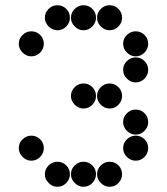

<svg xmlns="http://www.w3.org/2000/svg" viewBox="-20 -718 640 736"><path d="M152 -650Q152 -631 166.5 -616.5Q181 -602 200 -602Q220 -602 234 -616.5Q248 -631 248 -650Q248 -670 234 -684Q220 -698 200 -698Q181 -698 166.5 -684Q152 -670 152 -650ZM252 -650Q252 -631 266.5 -616.5Q281 -602 300 -602Q320 -602 334 -616.5Q348 -631 348 -650Q348 -670 334 -684Q320 -698 300 -698Q281 -698 266.5 -684Q252 -670 252 -650ZM352 -650Q352 -631 366.5 -616.5Q381 -602 400 -602Q420 -602 434 -616.5Q448 -631 448 -650Q448 -670 434 -684Q420 -698 400 -698Q381 -698 366.5 -684Q352 -670 352 -650ZM52 -550Q52 -531 66.5 -516.5Q81 -502 100 -502Q120 -502 134 -516.5Q148 -531 148 -550Q148 -570 134 -584Q120 -598 100 -598Q81 -598 66.5 -584Q52 -570 52 -550ZM452 -550Q452 -531 466.5 -516.5Q481 -502 500 -502Q520 -502 534 -516.5Q548 -531 548 -550Q548 -570 534 -584Q520 -598 500 -598Q481 -598 466.5 -584Q452 -570 452 -550ZM452 -450Q452 -431 466.5 -416.5Q481 -402 500 -402Q520 -402 534 -416.5Q548 -431 548 -450Q548 -470 534 -484Q520 -498 500 -498Q481 -498 466.5 -484Q452 -470 452 -450ZM252 -350Q252 -331 266.5 -316.5Q281 -302 300 -302Q320 -302 334 -316.5Q348 -331 348 -350Q348 -370 334 -384Q320 -398 300 -398Q281 -398 266.5 -384Q252 -370 252 -350ZM352 -350Q352 -331 366.5 -316.5Q381 -302 400 -302Q420 -302 434 -316.5Q448 -331 448 -350Q448 -370 434 -384Q420 -398 400 -398Q381 -398 366.5 -384Q352 -370 352 -350ZM452 -250Q452 -231 466.5 -216.5Q481 -202 500 -202Q520 -202 534 -216.5Q548 -231 548 -250Q548 -270 534 -284Q520 -298 500 -298Q481 -298 466.5 -284Q452 -270 452 -250ZM52 -150Q52 -131 66.5 -116.5Q81 -102 100 -102Q120 -102 134 -116.5Q148 -131 148 -150Q148 -170 134 -184Q120 -198 100 -198Q81 -198 66.5 -184Q52 -170 52 -150ZM452 -150Q452 -131 466.5 -116.5Q481 -102 500 -102Q520 -102 534 -116.5Q548 -131 548 -150Q548 -170 534 -184Q520 -198 500 -198Q481 -198 466.5 -184Q452 -170 452 -150ZM152 -50Q152 -31 166.5 -16.5Q181 -2 200 -2Q220 -2 234 -16.5Q248 -31 248 -50Q248 -70 234 -84Q220 -98 200 -98Q181 -98 166.5 -84Q152 -70 152 -50ZM252 -50Q252 -31 266.5 -16.5Q281 -2 300 -2Q320 -2 334 -16.5Q348 -31 348 -50Q348 -70 334 -84Q320 -98 300 -98Q281 -98 266.5 -84Q252 -70 252 -50ZM352 -50Q352 -31 366.5 -16.5Q381 -2 400 -2Q420 -2 434 -16.5Q448 -31 448 -50Q448 -70 434 -84Q420 -98 400 -98Q381 -98 366.5 -84Q352 -70 352 -50Z"/></svg>

Font: Matrix Sans Print
Style: Regular
Weight: 400
Designer: Brad Neil
Version: Version 1.100